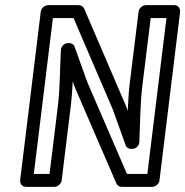

<svg xmlns="http://www.w3.org/2000/svg" viewBox="-20 -699 718 744"><path d="M111 -25 185 -629H265L417 -275L467 -136C470 -127 479 -122 488 -122H492C505 -122 519 -132 520 -149C523 -217 523 -299 532 -370L564 -629H625L551 -25H472L319 -379L269 -518C266 -527 257 -532 248 -532H244C231 -532 217 -522 216 -505C212 -435 213 -357 204 -286L172 -25ZM58 0C57 11 65 25 80 25H191C202 25 217 15 219 0L254 -286C258 -319 260 -350 262 -384L271 -357L272 -356L431 12C434 19 442 25 451 25H570C581 25 596 15 598 0L678 -654C679 -665 671 -679 656 -679H545C534 -679 519 -669 517 -654L482 -370C478 -337 477 -304 475 -270L465 -297L464 -298L306 -666C303 -673 294 -679 285 -679H166C155 -679 140 -669 138 -654Z"/></svg>

Font: Falling Sky
Style: OuObl
Weight: 400
Designer: Paul D. Hunt
Foundry: Adobe Systems Incorporated
Version: Version 1.02